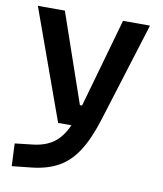

<svg xmlns="http://www.w3.org/2000/svg" viewBox="-84 -586 754 889"><g transform="rotate(10 293.0 -142.0)"><path d="M31.7 234.4 26.9 128.4 112.8 118.7Q169.9 111.8 207.5 84.7Q245.1 57.6 271 0H208.5L22 -517.6H148.9L293.5 -98.6H303.7L422.4 -517.6H549.3L402.3 -45.9Q373 46.9 335.7 103.8Q298.3 160.6 247.1 188.7Q195.8 216.8 124.5 224.6Z"/></g></svg>

Font: Cascadia Mono PL SemiBold
Style: Regular
Weight: 600
Monospace: yes
Designer: Aaron Bell
Foundry: Saja Typeworks
Version: Version 2404.023; ttfautohint (v1.8.4)